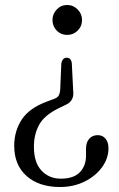

<svg xmlns="http://www.w3.org/2000/svg" viewBox="-20 -604 476 770"><path d="M273.5 -240.5Q278.5 -200 245.5 -184.5L214.5 -169.5Q157.5 -141.5 136.8 -103.2Q116 -65 116 -15.5Q116 48 146.5 80.2Q177 112.5 223.5 112.5Q276 112.5 300.5 86.5Q325 60.5 325 20V-8Q325 -33 337.8 -47.5Q350.5 -62 372 -62Q391.5 -62 403.2 -47.8Q415 -33.5 415 -9.5Q415 31.5 389 67Q363 102.5 319 124.2Q275 146 221 146Q136.5 146 86.8 102Q37 58 37 -19.5Q37 -78 67 -124.2Q97 -170.5 169 -197L198.5 -208Q210.5 -212.5 215.5 -221.2Q220.5 -230 221.5 -245.5L226 -350Q230.5 -372.5 247.5 -372.5Q265 -372.5 268 -350.5ZM249.5 -584Q274 -584 291.5 -566Q309 -548 309 -524Q309 -498.5 291.5 -481.2Q274 -464 249.5 -464Q224.5 -464 207.5 -481.2Q190.5 -498.5 190.5 -524Q190.5 -548 207.5 -566Q224.5 -584 249.5 -584Z"/></svg>

Font: Fraunces 9pt S050 Light
Style: Regular
Weight: 300
Version: Version 1.000; ttfautohint (v1.8.3)